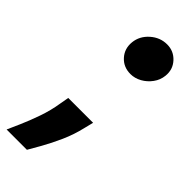

<svg xmlns="http://www.w3.org/2000/svg" viewBox="-259 -591 807 807"><g transform="rotate(45 144.5 -188.0)"><path d="M215.9 -99.4 206 -59.7Q194.2 -8.5 173.3 38.2Q152.3 84.9 131.7 121.3Q111.2 157.7 99.4 177.6H-21.3Q-13.1 159.1 3.6 121.4Q20.2 83.8 36.9 36.2Q53.6 -11.4 61.1 -59.7L68.2 -99.4ZM181.8 -355.1Q140.3 -355.1 114.2 -384.1Q88.1 -413 92.3 -454.5Q96.6 -495 129.1 -523.8Q161.6 -552.6 203.1 -552.6Q242.5 -552.6 269 -523.8Q295.5 -495 291.2 -454.5Q288.4 -426.8 271.8 -404.3Q255.3 -381.7 231.4 -368.4Q207.4 -355.1 181.8 -355.1Z"/></g></svg>

Font: Inter UI Black
Style: Italic
Weight: 900
Italic angle: -9.39999°
Designer: Rasmus Andersson
Foundry: rsms
Version: 3.2;8d6f07862